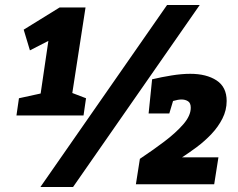

<svg xmlns="http://www.w3.org/2000/svg" viewBox="-20 -739 956 770"><path d="M325 -345 315 -276H46L56 -345L143 -364L174 -575L100 -537L75 -620L219 -709H323L270 -366ZM142 11 650 -719H781L273 11ZM525 0 541 -102Q592 -136 638.5 -171Q685 -206 715 -240.5Q745 -275 745 -307Q745 -326 734 -333Q723 -340 708 -340Q694 -340 674 -334L659 -284H576L590 -421Q628 -430 668.5 -436.5Q709 -443 743 -443Q808 -443 848.5 -416.5Q889 -390 889 -334Q889 -297 872 -263.5Q855 -230 828 -201.5Q801 -173 769.5 -149.5Q738 -126 710 -108H856L839 0Z"/></svg>

Font: Bitter ExtraBold
Style: Italic
Weight: 800
Italic angle: -9°
Designer: Sol Matas, and Bitter project Authors
Foundry: Sol Matas
Version: Version 2.001